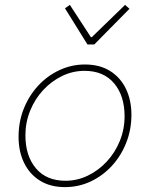

<svg xmlns="http://www.w3.org/2000/svg" viewBox="-20 -754 640 786"><path d="M246 12Q186 12 143.5 -14.5Q101 -41 78.5 -87.5Q56 -134 56 -194Q56 -256 77.5 -309.5Q99 -363 136.5 -403.5Q174 -444 223.5 -467Q273 -490 328 -490Q388 -490 430.5 -463.5Q473 -437 495.5 -390.5Q518 -344 518 -284Q518 -223 496.5 -169Q475 -115 437.5 -74.5Q400 -34 351 -11Q302 12 246 12ZM248 -14Q296 -14 339.5 -35Q383 -56 417 -92.5Q451 -129 470.5 -177Q490 -225 490 -278Q490 -362 447 -413Q404 -464 326 -464Q278 -464 234.5 -443Q191 -422 157 -385.5Q123 -349 103.5 -301Q84 -253 84 -200Q84 -116 127 -65Q170 -14 248 -14ZM338 -572 246 -720 266 -734 352 -602H356L492 -734L510 -718L366 -572Z"/></svg>

Font: SourceCodeVF
Style: Italic
Weight: 200
Italic angle: -11°
Monospace: yes
Designer: Paul D. Hunt, Teo Tuominen
Foundry: Adobe
Version: Version 1.026;hotconv 1.1.0;makeotfexe 2.6.0